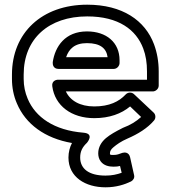

<svg xmlns="http://www.w3.org/2000/svg" viewBox="-20 -583 736 819"><path d="M352 -513C486 -513 561 -456 591 -376C602 -347 607 -315 607 -278V-243H228C218 -243 200 -237 203 -215C214 -132 285 -79 382 -79C447 -79 498 -98 535 -129L582 -84C561 -65 537 -50 505 -38C504 -38 503 -37 503 -37C473 -22 450 -9 432 6C412 23 399 45 399 71C399 83 402 96 410 106C423 123 444 128 464 128C475 128 485 127 492 125L499 154C479 161 458 166 430 166C358 166 322 136 322 89C322 62 332 44 351 26C351 26 385 -13 336 -17C211 -27 131 -83 98 -162C87 -188 81 -216 81 -246V-265C81 -418 188 -513 352 -513ZM261 -193H632C643 -193 657 -203 657 -218V-278C657 -320 650 -359 637 -394C599 -496 502 -563 352 -563C159 -563 31 -443 31 -265V-246C31 -210 38 -174 52 -142C89 -54 171 7 287 27C278 44 272 66 272 89C272 173 345 216 430 216C476 216 512 204 539 191C548 186 555 176 552 164L535 88C530 66 512 66 502 69C488 74 480 78 464 78C449 78 449 77 449 71C449 62 453 54 464 45C477 34 496 20 524 8C568 -11 609 -36 637 -69C645 -78 645 -94 635 -103L552 -181C542 -191 525 -190 516 -180C488 -150 447 -129 382 -129C321 -129 279 -154 261 -193ZM490 -326C490 -402 434 -449 351 -449C258 -449 215 -385 205 -318C204 -308 207 -289 230 -289H465C480 -289 490 -303 490 -314ZM439 -339H262C274 -374 298 -399 351 -399C409 -399 434 -376 439 -339Z"/></svg>

Font: Asimov
Style: XWidOu
Weight: 500
Designer: Google
Version: Version 2.000980; 2014